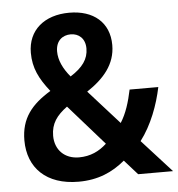

<svg xmlns="http://www.w3.org/2000/svg" viewBox="-52 -773 774 833"><g transform="rotate(-5 334.5 -357.0)"><path d="M280 -724C171 -724 99 -663 99 -565C99 -499 123 -451 169 -393C85 -342 38 -285 38 -189C38 -69 117 10 257 10C342 10 405 -18 460 -64L517 0H669L540 -142C590 -208 621 -292 637 -369H512C501 -316 486 -267 461 -228L328 -376C402 -425 454 -484 454 -568C454 -667 385 -724 280 -724ZM278 -630C313 -630 341 -607 341 -563C341 -517 316 -482 262 -448C231 -485 213 -523 213 -561C213 -608 243 -630 278 -630ZM235 -319 389 -144C357 -114 318 -95 268 -95C206 -95 164 -136 164 -198C164 -251 189 -285 235 -319Z"/></g></svg>

Font: Noto Sans Thai SemCond SemBd
Style: Regular
Weight: 600
Width: 4
Designer: Monotype Design Team
Foundry: Monotype Imaging Inc.
Version: Version 2.002